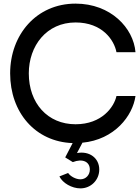

<svg xmlns="http://www.w3.org/2000/svg" viewBox="-20 -780 768 1060"><path d="M397 -94C243 -94 139 -210 139 -375C139 -527 237 -656 397 -656C545 -656 610 -559 623 -492H728C717 -625 592 -760 397 -760C181 -760 36 -588 36 -375C36 -159 175 3 381 10L340 89L382 115C435 94 476 112 476 156C476 186 454 210 424 210C399 210 369 194 356 175L308 194C326 231 377 260 424 260C482 260 528 214 528 156C528 93 474 52 405 65L434 10V8C613 -9 713 -141 728 -250H623C610 -190 543 -94 397 -94Z"/></svg>

Font: Oakes Medium
Style: Regular
Weight: 500
Designer: Samuel Oakes
Foundry: Samuel Oakes
Version: Version 1.003;PS 001.003;hotconv 1.0.88;makeotf.lib2.5.64775